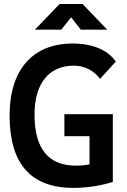

<svg xmlns="http://www.w3.org/2000/svg" viewBox="-20 -918 626 948"><path d="M342.8 9.8C433.1 9.8 508.8 -10.7 537.1 -19.5V-354H297.9V-245.6H421.9V-106.4C401.9 -102.5 379.4 -100.1 354.5 -100.1C219.2 -100.1 150.4 -184.1 150.4 -352.5C150.4 -505.9 221.7 -593.8 344.7 -593.8C396.5 -593.8 443.8 -569.8 474.1 -528.8L551.8 -613.8C513.2 -670.4 438.5 -703.1 338.9 -703.1C141.1 -703.1 27.3 -573.2 27.3 -347.7C27.3 -109.4 132.3 9.8 342.8 9.8ZM152.3 -771.5H282.7L331.1 -832.5L378.9 -771.5H509.3L387.7 -898.4H274.4Z"/></svg>

Font: Cascadia Code PL SemiBold
Style: Regular
Weight: 600
Monospace: yes
Designer: Aaron Bell
Foundry: Saja Typeworks
Version: Version 2404.023